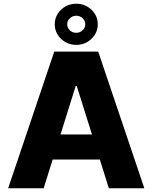

<svg xmlns="http://www.w3.org/2000/svg" viewBox="-20 -1002 812 1022"><path d="M212.4 0H23.4L268.8 -727.3H502.8L748.2 0H559.3L511.4 -152.7H260.3ZM302.2 -286.2H469.5L388.5 -544H382.8ZM385.7 -763.1Q354 -763.1 328.1 -777.9Q302.2 -792.6 286.8 -817.6Q271.3 -842.7 271.3 -872.9Q271.3 -903.1 286.8 -927.9Q302.2 -952.8 328.1 -967.5Q354 -982.2 385.7 -982.2Q433.2 -982.2 466.8 -950.3Q500.4 -918.3 500.4 -872.9Q500.4 -827.4 466.8 -795.3Q433.2 -763.1 385.7 -763.1ZM385.7 -827.4Q405.5 -827.4 419.7 -840.7Q433.9 -854 433.9 -872.9Q433.9 -891.7 419.7 -905Q405.5 -918.3 385.7 -918.3Q366.1 -918 351.9 -904.8Q337.7 -891.7 337.7 -872.9Q337.7 -854 351.7 -840.6Q365.8 -827.1 385.7 -827.4Z"/></svg>

Font: Inter UI Extra Bold
Style: Regular
Weight: 800
Designer: Rasmus Andersson
Foundry: rsms
Version: 3.2;8d6f07862